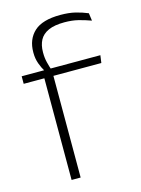

<svg xmlns="http://www.w3.org/2000/svg" viewBox="-106 -738 587 799"><g transform="rotate(-15 188.0 -338.0)"><path d="M233.5 -675.5Q270 -675.5 297.8 -668.8Q325.5 -662 350.5 -651.5L355 -618.5Q327.5 -628.5 301.2 -635Q275 -641.5 242 -641.5Q199.5 -641.5 173.2 -629.8Q147 -618 135.5 -596.2Q124 -574.5 124 -544V-541.5Q124 -519.5 128.8 -500.2Q133.5 -481 139 -465.5L110 -463.5V-469Q101 -483 93 -504.8Q85 -526.5 85 -552V-554.5Q85 -610 120.5 -642.8Q156 -675.5 233.5 -675.5ZM101.5 0V-455H140.5V0ZM12.5 -438V-470.5H116.5H131.5H351.5L347 -438Z"/></g></svg>

Font: Anek Telugu Medium ExtraLight
Style: Regular
Weight: 250
Version: Version 1.003